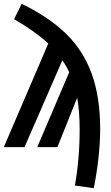

<svg xmlns="http://www.w3.org/2000/svg" viewBox="-24 -774 582 1010"><path d="M503 -94Q503 -21 493 65Q483 151 469 216L370 202Q395 60 395 -92Q395 -188 382 -260L278 0H172L340 -394Q325 -427 304 -457L105 0H-4L230 -545Q157 -612 50 -673L90 -754Q232 -685 322.5 -597.5Q413 -510 458 -387Q503 -264 503 -94Z"/></svg>

Font: Fira Sans Compressed Medium
Style: Regular
Weight: 500
Width: 1
Designer: bBox Type GmbH & Carrois Corporate GbR & Edenspiekermann AG
Foundry: bBox Type GmbH & Carrois Corporate GbR & Edenspiekermann AG
Version: Version 4.301